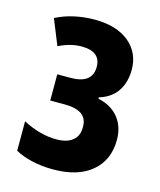

<svg xmlns="http://www.w3.org/2000/svg" viewBox="-91 -624 583 700"><g transform="rotate(15 200.5 -273.5)"><path d="M174 10Q132 10 95 1.5Q58 -7 31 -22V-133Q62 -117 93.5 -108Q125 -99 158 -99Q198 -99 219.5 -117Q241 -135 240 -167Q242 -230 154 -230H100V-329H150Q232 -329 232 -392Q232 -450 160 -450Q138 -450 117 -444.5Q96 -439 74 -428L35 -524Q68 -541 105.5 -549Q143 -557 180 -557Q264 -557 311 -518Q358 -479 358 -415Q358 -368 336 -334.5Q314 -301 268 -287V-282Q318 -271 345 -237.5Q372 -204 372 -154Q372 -78 320 -34Q268 10 174 10Z"/></g></svg>

Font: Noto Sans ExtraCondensed
Style: Bold
Weight: 700
Width: 2
Designer: Monotype Design Team
Foundry: Monotype Imaging Inc.
Version: Version 2.013; ttfautohint (v1.8.4.7-5d5b)